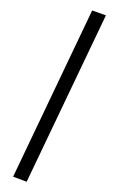

<svg xmlns="http://www.w3.org/2000/svg" viewBox="-60 -848 591 992"><g transform="rotate(5 235.0 -352.5)"><path d="M450 -789 117 103 45 83 377 -808Z"/></g></svg>

Font: Fira Sans Condensed
Style: Italic
Weight: 400
Width: 3
Italic angle: -8°
Designer: bBox Type GmbH & Carrois Corporate GbR & Edenspiekermann AG
Foundry: bBox Type GmbH & Carrois Corporate GbR & Edenspiekermann AG
Version: Version 4.301